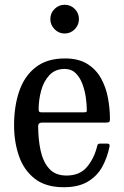

<svg xmlns="http://www.w3.org/2000/svg" viewBox="-20 -775 520 805"><path d="M39 -250Q39 -330 60.8 -393.2Q82.5 -456.5 129.8 -493.2Q177 -530 252.5 -530Q309 -530 345.8 -507.2Q382.5 -484.5 403.2 -447.2Q424 -410 432.5 -365Q441 -320 441 -275.5Q441 -265.5 437.2 -263.2Q433.5 -261 423 -261H156.5Q140 -261 140 -246.5Q140 -191.5 150.2 -144Q160.5 -96.5 186.2 -67.8Q212 -39 259 -39Q314.5 -39 344.8 -75.2Q375 -111.5 387 -161Q388 -166.5 390.5 -169.8Q393 -173 400.5 -173H429.5Q441 -173 439.5 -162.5Q430.5 -115.5 409 -76.2Q387.5 -37 348.2 -13.5Q309 10 247 10Q171.5 10 125.8 -25.8Q80 -61.5 59.5 -120.8Q39 -180 39 -250ZM156 -304H329.5Q339 -304 341.5 -305.5Q344 -307 344 -312Q344 -337 339.8 -366.8Q335.5 -396.5 325.2 -423.8Q315 -451 297 -468.5Q279 -486 251.5 -486Q211.5 -486 187.2 -460Q163 -434 152.5 -395Q142 -356 142 -316.5Q142 -309 144.5 -306.5Q147 -304 156 -304ZM251 -634.5Q226.5 -634.5 208.8 -652.5Q191 -670.5 191 -695Q191 -720 208.8 -737.5Q226.5 -755 251 -755Q276 -755 293.5 -737.5Q311 -720 311 -695Q311 -670.5 293.5 -652.5Q276 -634.5 251 -634.5Z"/></svg>

Font: Besley* Narrow
Style: Regular
Weight: 400
Width: 4
Designer: Owen Earl
Foundry: indestructible type*
Version: Version 3.000; ttfautohint (v1.8.3)